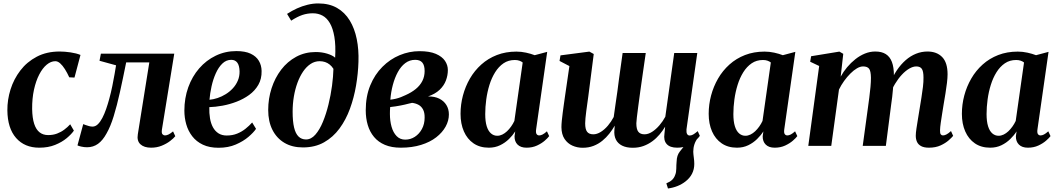

<svg xmlns="http://www.w3.org/2000/svg" viewBox="-20 -851 6170 1120"><path d="M209 10.5Q123.5 10.5 73.8 -46.2Q24 -103 23 -207.5Q22.5 -269 41.5 -329.5Q60.5 -390 98.8 -440Q137 -490 194.5 -520.2Q252 -550.5 328 -550.5Q357 -550.5 391.2 -545.5Q425.5 -540.5 449.5 -530.5L414.5 -398.5L384 -400Q372 -426.5 358.5 -447.8Q345 -469 331 -481.5Q317 -494 302.5 -494Q277 -494 252.5 -473.8Q228 -453.5 208.8 -416.2Q189.5 -379 178.2 -327.8Q167 -276.5 167.5 -215Q168.5 -162 179.5 -128.5Q190.5 -95 211 -79Q231.5 -63 261 -63Q289.5 -63 312.8 -71.8Q336 -80.5 355 -94.8Q374 -109 389.5 -126L411 -89Q396.5 -68 369 -45Q341.5 -22 301.5 -5.8Q261.5 10.5 209 10.5Z M924.5 -95Q921.5 -74 928.2 -67.5Q935 -61 942 -61Q951 -61 962.5 -66.2Q974 -71.5 989.5 -84.5L1002.5 -56.5Q992.5 -44 972 -28.2Q951.5 -12.5 923.2 -1Q895 10.5 861.5 10.5Q820.5 10.5 799 -9.5Q777.5 -29.5 784 -68L851 -487H716Q697 -392 679.5 -313Q662 -234 643.2 -173.2Q624.5 -112.5 601.5 -72.5Q579.5 -32 551.8 -12Q524 8 488 8Q471 8 454.2 4.2Q437.5 0.5 432 -3L465.5 -127Q470 -125 479 -121.8Q488 -118.5 499 -115.5Q510 -112.5 520 -112.5Q536.5 -112.5 550.8 -126.2Q565 -140 577 -163Q589 -186 599 -214.8Q609 -243.5 617 -273Q627.5 -311 635.2 -349.2Q643 -387.5 648.5 -419.5Q654 -451.5 657 -470L560.5 -496.5L568.5 -538H996.5Z M1473.5 -99.5Q1459.5 -78.5 1429.5 -52.8Q1399.5 -27 1355.5 -8Q1311.5 11 1255 11Q1201.5 11 1163.5 -7Q1125.5 -25 1101.5 -56Q1077.5 -87 1066.5 -125.8Q1055.5 -164.5 1055.5 -205.5Q1055.5 -278.5 1078.2 -341.8Q1101 -405 1142 -452.2Q1183 -499.5 1238.5 -526.2Q1294 -553 1358.5 -553Q1410 -553 1442.2 -537.8Q1474.5 -522.5 1490 -496.2Q1505.5 -470 1506 -437Q1507 -391 1487 -356.2Q1467 -321.5 1433.5 -297.2Q1400 -273 1359.5 -257.5Q1319 -242 1277.5 -234.5Q1236 -227 1201 -226Q1200 -191 1205 -161Q1210 -131 1222.2 -108.5Q1234.5 -86 1254.5 -73.2Q1274.5 -60.5 1302.5 -60.5Q1336 -60.5 1363.2 -71.5Q1390.5 -82.5 1412.2 -100Q1434 -117.5 1451 -136.5ZM1329 -502Q1299.5 -502 1277 -480.2Q1254.5 -458.5 1238.8 -423.2Q1223 -388 1214 -347.2Q1205 -306.5 1202 -269Q1224.5 -271 1249.2 -279.2Q1274 -287.5 1297 -301.8Q1320 -316 1338.2 -335.8Q1356.5 -355.5 1367.2 -380.5Q1378 -405.5 1377.5 -435Q1376.5 -469.5 1364 -485.8Q1351.5 -502 1329 -502Z M1747 9Q1684.5 9 1639.2 -17.8Q1594 -44.5 1569.2 -93.5Q1544.5 -142.5 1544.5 -209.5Q1544.5 -275.5 1564.2 -336.2Q1584 -397 1620.2 -444.5Q1656.5 -492 1707.8 -519.8Q1759 -547.5 1821.5 -547.5Q1858 -547.5 1889.2 -537.8Q1920.5 -528 1935 -514.5Q1939 -586.5 1930.5 -636.2Q1922 -686 1904.2 -716.2Q1886.5 -746.5 1861.2 -760Q1836 -773.5 1805 -773.5Q1773.5 -773.5 1744.2 -763.8Q1715 -754 1678.5 -730.5L1654.5 -770Q1682 -788 1712.2 -801.8Q1742.5 -815.5 1774 -823.2Q1805.5 -831 1836 -831Q1900.5 -831 1946 -804.8Q1991.5 -778.5 2020 -731.8Q2048.5 -685 2061 -623.2Q2073.5 -561.5 2071 -490.5Q2069 -422.5 2057 -352Q2045 -281.5 2021.5 -217Q1998 -152.5 1960.5 -101.5Q1923 -50.5 1870.2 -20.8Q1817.5 9 1747 9ZM1765 -37.5Q1795 -37.5 1819.8 -65.8Q1844.5 -94 1863.5 -140Q1882.5 -186 1896 -241Q1909.5 -296 1916.8 -350.8Q1924 -405.5 1925 -449.5Q1915.5 -464.5 1903 -474.5Q1890.5 -484.5 1876 -489.2Q1861.5 -494 1844.5 -494Q1816 -494 1791.8 -478Q1767.5 -462 1748.2 -433.8Q1729 -405.5 1715.2 -368.2Q1701.5 -331 1694.2 -287.8Q1687 -244.5 1687 -199.5Q1687 -143 1695.5 -107.2Q1704 -71.5 1721.5 -54.5Q1739 -37.5 1765 -37.5Z M2318 10.5Q2264 10.5 2225.2 -6Q2186.5 -22.5 2161.8 -52.2Q2137 -82 2125.2 -121.8Q2113.5 -161.5 2113.5 -208Q2113.5 -289 2139.8 -352.8Q2166 -416.5 2210.8 -461.2Q2255.5 -506 2311.5 -529.2Q2367.5 -552.5 2427 -552.5Q2486 -552.5 2522.5 -536.8Q2559 -521 2575.8 -496Q2592.5 -471 2592.5 -442.5Q2592.5 -411.5 2581.2 -381.5Q2570 -351.5 2544.5 -327.2Q2519 -303 2477 -288.5Q2515.5 -289 2542.5 -275.5Q2569.5 -262 2584 -238.2Q2598.5 -214.5 2598.5 -183.5Q2598.5 -147 2579.5 -112.5Q2560.5 -78 2524.5 -50Q2488.5 -22 2436.2 -5.8Q2384 10.5 2318 10.5ZM2344 -36.5Q2374.5 -36.5 2400 -53Q2425.5 -69.5 2441.2 -98.5Q2457 -127.5 2457 -165Q2457.5 -194 2447.8 -212.2Q2438 -230.5 2421.5 -239.5Q2405 -248.5 2384 -251Q2375 -249.5 2364.2 -246.5Q2353.5 -243.5 2341.2 -240.8Q2329 -238 2316 -235.5Q2302 -233 2287.2 -230.5Q2272.5 -228 2256 -226.5Q2255 -217 2254.8 -206.8Q2254.5 -196.5 2254.5 -186.5Q2254.5 -146 2264 -112Q2273.5 -78 2293.5 -57.2Q2313.5 -36.5 2344 -36.5ZM2257 -269.5Q2274 -271.5 2289.5 -275.2Q2305 -279 2319 -284.5Q2333 -290 2345.5 -296Q2380.5 -311.5 2405.5 -332Q2430.5 -352.5 2443.8 -378.8Q2457 -405 2457 -436.5Q2457 -470 2443.5 -486Q2430 -502 2402 -502Q2369.5 -502 2344 -482.8Q2318.5 -463.5 2300.5 -430.2Q2282.5 -397 2271.5 -355.5Q2260.5 -314 2257 -269.5Z M3107.5 -97.5Q3104.5 -77 3110 -69Q3115.5 -61 3125.5 -61Q3134.5 -61 3145.2 -66.5Q3156 -72 3170.5 -85L3183.5 -57Q3176 -46.5 3157.8 -30.5Q3139.5 -14.5 3112.5 -2Q3085.5 10.5 3051.5 10.5Q3017.5 10.5 2999.2 -7.5Q2981 -25.5 2981.5 -56.5L2985.5 -84.5Q2971 -61.5 2948.8 -39.8Q2926.5 -18 2897.2 -3.8Q2868 10.5 2831.5 10.5Q2779 10.5 2742.2 -14.8Q2705.5 -40 2686 -84.5Q2666.5 -129 2666.5 -187Q2666.5 -241.5 2680.5 -294Q2694.5 -346.5 2721.2 -392.8Q2748 -439 2787.5 -474.5Q2827 -510 2878.5 -530Q2930 -550 2992.5 -550Q3020.5 -550 3049 -543.8Q3077.5 -537.5 3099 -529L3172 -548.5ZM3029 -486.5Q3021 -493 3009.5 -497Q2998 -501 2983 -501Q2945.5 -501 2917.2 -481.8Q2889 -462.5 2868.5 -429.8Q2848 -397 2835.2 -356Q2822.5 -315 2816.5 -271Q2810.5 -227 2810.5 -185.5Q2810.5 -142.5 2819.2 -114.5Q2828 -86.5 2844 -72.8Q2860 -59 2880.5 -59Q2895.5 -59 2910 -66Q2924.5 -73 2937.5 -85.2Q2950.5 -97.5 2961.5 -113Q2972.5 -128.5 2980.5 -145.5Z M3876.5 248.5 3867 218.5Q3889 209.5 3901 197.8Q3913 186 3918.5 169.5Q3925 154 3925 133.2Q3925 112.5 3927 90.5Q3928 55 3945.5 33.2Q3963 11.5 3977 -6.5L4052.5 -48.5Q4037.5 -30 4030.8 -9.2Q4024 11.5 4024 34Q4024.5 48.5 4027.2 68Q4030 87.5 4030 105.5Q4030 136.5 4016.8 162.5Q4003.5 188.5 3978 208Q3957.5 224 3932 234.2Q3906.5 244.5 3876.5 248.5ZM3411.5 -287Q3409 -268 3405.8 -245.8Q3402.5 -223.5 3399.8 -201.8Q3397 -180 3395.2 -161.5Q3393.5 -143 3393.5 -131.5Q3393.5 -96.5 3405 -82Q3416.5 -67.5 3441 -67.5Q3462 -67.5 3484.2 -81.2Q3506.5 -95 3526 -118Q3545.5 -141 3560 -168.5Q3565 -204 3570.5 -243Q3576 -282 3581.5 -318.5Q3586 -354.5 3591.2 -393.2Q3596.5 -432 3602 -470Q3607.5 -508 3612 -542H3747Q3738.5 -482.5 3730.2 -426Q3722 -369.5 3715.2 -320Q3708.5 -270.5 3703.2 -231.2Q3698 -192 3695 -166.2Q3692 -140.5 3692 -132Q3692 -96.5 3703.8 -82Q3715.5 -67.5 3739.5 -67.5Q3761.5 -67.5 3784 -82Q3806.5 -96.5 3826.5 -119.8Q3846.5 -143 3861 -170L3913 -542H4047.5L3984.5 -96.5Q3983 -77.5 3988.2 -69Q3993.5 -60.5 4003 -60.5Q4013 -60.5 4023.2 -66.2Q4033.5 -72 4050 -86L4062.5 -58.5Q4055 -47 4037 -30.8Q4019 -14.5 3992 -2Q3965 10.5 3930.5 10.5Q3888 10.5 3869 -10.8Q3850 -32 3856 -71L3860 -112Q3846 -88.5 3827.2 -66.2Q3808.5 -44 3785 -26.8Q3761.5 -9.5 3733.2 0.8Q3705 11 3671.5 11Q3634 11 3609 -1.5Q3584 -14 3572.5 -37.2Q3561 -60.5 3564 -93L3566 -118Q3552.5 -94.5 3534.5 -71.5Q3516.5 -48.5 3493.5 -29.8Q3470.5 -11 3442 0Q3413.5 11 3379 11Q3347 11 3319 -1.5Q3291 -14 3273.2 -40.5Q3255.5 -67 3255 -109Q3255 -125.5 3257.2 -147.2Q3259.5 -169 3262.5 -193.2Q3265.5 -217.5 3269 -241Q3272.5 -264.5 3275 -283.5L3301.5 -465.5L3244 -495.5L3249.5 -528L3418 -550L3443.5 -536Z M4555 -97.5Q4552 -77 4557.5 -69Q4563 -61 4573 -61Q4582 -61 4592.8 -66.5Q4603.5 -72 4618 -85L4631 -57Q4623.5 -46.5 4605.2 -30.5Q4587 -14.5 4560 -2Q4533 10.5 4499 10.5Q4465 10.5 4446.8 -7.5Q4428.5 -25.5 4429 -56.5L4433 -84.5Q4418.5 -61.5 4396.2 -39.8Q4374 -18 4344.8 -3.8Q4315.5 10.5 4279 10.5Q4226.5 10.5 4189.8 -14.8Q4153 -40 4133.5 -84.5Q4114 -129 4114 -187Q4114 -241.5 4128 -294Q4142 -346.5 4168.8 -392.8Q4195.5 -439 4235 -474.5Q4274.5 -510 4326 -530Q4377.5 -550 4440 -550Q4468 -550 4496.5 -543.8Q4525 -537.5 4546.5 -529L4619.5 -548.5ZM4476.5 -486.5Q4468.5 -493 4457 -497Q4445.5 -501 4430.5 -501Q4393 -501 4364.8 -481.8Q4336.5 -462.5 4316 -429.8Q4295.5 -397 4282.8 -356Q4270 -315 4264 -271Q4258 -227 4258 -185.5Q4258 -142.5 4266.8 -114.5Q4275.5 -86.5 4291.5 -72.8Q4307.5 -59 4328 -59Q4343 -59 4357.5 -66Q4372 -73 4385 -85.2Q4398 -97.5 4409 -113Q4420 -128.5 4428 -145.5Z M4899 -537 4884 -404Q4899.5 -432.5 4921.5 -458.8Q4943.5 -485 4969.8 -505.8Q4996 -526.5 5025.2 -538.5Q5054.5 -550.5 5086 -550.5Q5123 -550.5 5147 -535.5Q5171 -520.5 5182.8 -489.5Q5194.5 -458.5 5194.5 -410.5Q5194.5 -403.5 5193.8 -393.8Q5193 -384 5192 -373.5Q5191 -363 5189.5 -352.5L5172 -363.5Q5188.5 -407 5211.8 -441.2Q5235 -475.5 5263 -500Q5291 -524.5 5323.2 -537.5Q5355.5 -550.5 5390.5 -550.5Q5444.5 -550.5 5476 -518.2Q5507.5 -486 5507.5 -417.5Q5507.5 -397.5 5504 -367.8Q5500.5 -338 5495.2 -305.8Q5490 -273.5 5485 -245Q5481 -219 5476.2 -190.2Q5471.5 -161.5 5467.8 -135.2Q5464 -109 5463.5 -90.5Q5463 -73 5468 -67Q5473 -61 5480.5 -61Q5489.5 -61 5500.5 -66.5Q5511.5 -72 5527.5 -86.5L5540 -58.5Q5532.5 -49 5514 -32.5Q5495.5 -16 5466.8 -2.8Q5438 10.5 5398.5 10.5Q5370 10.5 5353 1.2Q5336 -8 5329 -23.8Q5322 -39.5 5322 -59.5Q5322 -75 5326 -101.8Q5330 -128.5 5335.2 -159.8Q5340.5 -191 5345 -220Q5350 -249.5 5355 -281.5Q5360 -313.5 5363.8 -344Q5367.5 -374.5 5367 -398.5Q5367 -435.5 5357.2 -449.5Q5347.5 -463.5 5325 -463.5Q5306 -463.5 5284 -450.8Q5262 -438 5240.8 -415.2Q5219.5 -392.5 5201 -361.8Q5182.5 -331 5170.5 -295L5192 -375Q5191 -354 5189 -331.2Q5187 -308.5 5184.5 -285.8Q5182 -263 5178.5 -241L5147.5 0H5012.5L5042.5 -219.5Q5046.5 -249 5050.8 -281.2Q5055 -313.5 5057.8 -343.5Q5060.5 -373.5 5060.5 -397Q5060 -436.5 5049.8 -450Q5039.5 -463.5 5014.5 -463.5Q4998 -463.5 4979 -452.5Q4960 -441.5 4940.8 -422.2Q4921.5 -403 4904 -378.8Q4886.5 -354.5 4874 -328.5L4829 0H4695L4758.5 -466L4706 -491L4711.5 -523L4876.5 -550Z M6032 -97.5Q6029 -77 6034.5 -69Q6040 -61 6050 -61Q6059 -61 6069.8 -66.5Q6080.5 -72 6095 -85L6108 -57Q6100.5 -46.5 6082.2 -30.5Q6064 -14.5 6037 -2Q6010 10.5 5976 10.5Q5942 10.5 5923.8 -7.5Q5905.5 -25.5 5906 -56.5L5910 -84.5Q5895.5 -61.5 5873.2 -39.8Q5851 -18 5821.8 -3.8Q5792.5 10.5 5756 10.5Q5703.5 10.5 5666.8 -14.8Q5630 -40 5610.5 -84.5Q5591 -129 5591 -187Q5591 -241.5 5605 -294Q5619 -346.5 5645.8 -392.8Q5672.5 -439 5712 -474.5Q5751.5 -510 5803 -530Q5854.5 -550 5917 -550Q5945 -550 5973.5 -543.8Q6002 -537.5 6023.5 -529L6096.5 -548.5ZM5953.5 -486.5Q5945.5 -493 5934 -497Q5922.5 -501 5907.5 -501Q5870 -501 5841.8 -481.8Q5813.5 -462.5 5793 -429.8Q5772.5 -397 5759.8 -356Q5747 -315 5741 -271Q5735 -227 5735 -185.5Q5735 -142.5 5743.8 -114.5Q5752.5 -86.5 5768.5 -72.8Q5784.5 -59 5805 -59Q5820 -59 5834.5 -66Q5849 -73 5862 -85.2Q5875 -97.5 5886 -113Q5897 -128.5 5905 -145.5Z"/></svg>

Font: Merriweather 60pt
Style: Bold Italic
Weight: 700
Italic angle: -7.8°
Version: Version 2.101